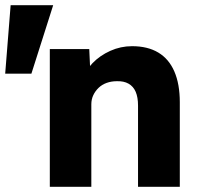

<svg xmlns="http://www.w3.org/2000/svg" viewBox="-113 -720 803 740"><path d="M-93 -436 -72 -700H92L8 -436ZM79 -531H231L236 -423L204 -411Q215 -447 243.5 -476.5Q272 -506 312 -524Q352 -542 396 -542Q456 -542 497 -517.5Q538 -493 559 -444.5Q580 -396 580 -326V0H419V-313Q419 -345 410 -366Q401 -387 382.5 -397.5Q364 -408 337 -407Q316 -407 298 -400.5Q280 -394 267 -381.5Q254 -369 246.5 -353Q239 -337 239 -318V0H160Q132 0 112 0Q92 0 79 0Z"/></svg>

Font: Our Lexend
Style: Bold
Weight: 700
Designer: Bonnie Shaver-Troup, Thomas Jockin
Foundry: Lexend
Version: Version 1.007